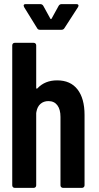

<svg xmlns="http://www.w3.org/2000/svg" viewBox="-20 -907 479 927"><path d="M291 -771Q286.1 -763.2 276.9 -763.2H172.9Q163.1 -763.2 159.2 -771L96.2 -873Q94.2 -878.9 94.2 -879.9Q94.2 -887.2 104 -887.2H173.8Q184.1 -887.2 189 -878.9L223.1 -816.9Q226.1 -812.5 229 -816.9L263.2 -878.9Q268.1 -887.2 277.8 -887.2H349.1Q356 -887.2 358.2 -883.1Q360.4 -878.9 356.9 -873ZM255.9 -519Q320.3 -519 354.2 -475.3Q388.2 -431.6 388.2 -352.1V-12.2Q388.2 -6.8 384.5 -3.4Q380.9 0 376 0H284.2Q279.3 0 275.6 -3.4Q272 -6.8 272 -12.2V-342.8Q272 -378.9 256.8 -398.9Q241.7 -418.9 213.9 -418.9Q190.9 -418.9 175.5 -405.5Q160.2 -392.1 155.8 -367.2Q154.8 -365.2 154.8 -360.8V-12.2Q154.8 -6.8 151.4 -3.4Q147.9 0 143.1 0H50.8Q45.9 0 42.5 -3.4Q39.1 -6.8 39.1 -12.2V-688Q39.1 -693.4 42.5 -696.8Q45.9 -700.2 50.8 -700.2H143.1Q147.9 -700.2 151.4 -696.8Q154.8 -693.4 154.8 -688V-481.9Q154.8 -479 157.5 -479Q160.2 -479 162.1 -481.9Q197.8 -519 255.9 -519Z"/></svg>

Font: Barlow Condensed SemiBold
Style: Regular
Weight: 600
Width: 3
Designer: Jeremy Tribby
Foundry: Tribby Type
Version: Version 1.422;hotconv 1.0.109;makeotfexe 2.5.65596